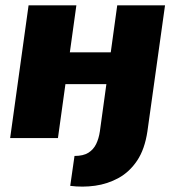

<svg xmlns="http://www.w3.org/2000/svg" viewBox="-20 -517 659 719"><path d="M266 -497 197 0H18L87 -497ZM403 -321 387 -202H218L235 -321ZM532 -25Q522 42 493.5 84.5Q465 127 424 149.5Q383 172 336 178.5Q289 185 243 179L259 67Q292 67 311 55Q330 43 340 22.5Q350 2 354 -25L419 -497H598Z"/></svg>

Font: Exo 2 ExtraBold
Style: Italic
Weight: 800
Italic angle: -8°
Designer: Natanael Gama
Foundry: Natanael Gama
Version: Version 2.010